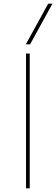

<svg xmlns="http://www.w3.org/2000/svg" viewBox="-20 -1020 304 1040"><path d="M121 -730H141V0H121ZM120 -780 241 -1000H264L143 -780Z"/></svg>

Font: Enso Thin
Style: Regular
Weight: 100
Designer: Coji Morishita
Foundry: UNDERFOREST DESIGN
Version: Version 1.000